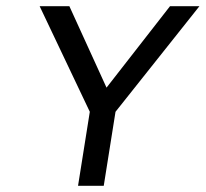

<svg xmlns="http://www.w3.org/2000/svg" viewBox="-20 -600 664 620"><path d="M108 -580 270 -239 232 0H315L353 -239L624 -580H529L324 -317L204 -580Z"/></svg>

Font: Charger Pro
Style: BdObl
Weight: 700
Designer: Jasper
Foundry: Cannot Into Space Fonts
Version: Version 1.09